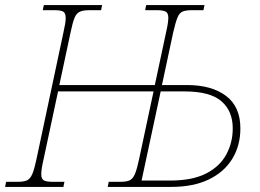

<svg xmlns="http://www.w3.org/2000/svg" viewBox="-30 -734 1021 754"><path d="M-10 0 -6 -20H40Q64 -20 76.5 -26Q89 -32 97 -51Q105 -70 113 -108L219 -606Q228 -645 228 -663Q228 -683 218 -688.5Q208 -694 184 -694H138L142 -714H371L367 -694H321Q297 -694 283.5 -688Q270 -682 262.5 -663.5Q255 -645 247 -606L203 -400H578L622 -606Q631 -645 631 -664Q631 -683 620.5 -688.5Q610 -694 586 -694H540L544 -714H773L769 -694H723Q700 -694 687 -688.5Q674 -683 666.5 -664Q659 -645 650 -606L606 -400H705Q801 -400 857.5 -357.5Q914 -315 914 -230Q914 -162 882 -110Q850 -58 789.5 -29Q729 0 642 0H393L397 -20H443Q467 -20 479.5 -26Q492 -32 500 -51Q508 -70 516 -108L573 -375H198L141 -108Q132 -69 132 -50Q132 -31 142.5 -25.5Q153 -20 177 -20H223L219 0ZM695 -375H601L526 -25H639Q725 -25 779 -52.5Q833 -80 858.5 -127Q884 -174 884 -230Q884 -298 839.5 -336.5Q795 -375 695 -375Z"/></svg>

Font: Noto Serif Thin
Style: Italic
Weight: 100
Italic angle: -12°
Designer: Monotype Design Team
Foundry: Monotype Imaging Inc.
Version: Version 2.014; ttfautohint (v1.8.4.7-5d5b)